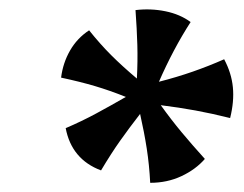

<svg xmlns="http://www.w3.org/2000/svg" viewBox="-20 -703 532 418"><path d="M395 -655Q357 -596 326 -525Q365 -535 399.5 -547Q434 -559 468 -574Q484 -544 487 -513Q490 -482 481 -446Q441 -456 405.5 -462.5Q370 -469 330 -474Q353 -442 375.5 -415Q398 -388 426 -357Q406 -334 375 -319.5Q344 -305 307 -305Q305 -344 299.5 -379.5Q294 -415 285 -455Q261 -424 241.5 -396.5Q222 -369 200 -332Q136 -356 123 -424Q158 -439 189.5 -456Q221 -473 254 -492Q219 -506 187 -515.5Q155 -525 113 -534Q117 -566 132.5 -593Q148 -620 174 -637Q198 -607 222 -583Q246 -559 278 -532Q280 -570 279 -605Q278 -640 275 -681Q308 -685 340 -678.5Q372 -672 395 -655Z"/></svg>

Font: Vollkorn ExtraBold
Style: Italic
Weight: 800
Italic angle: -11°
Designer: Friedrich Althausen
Foundry: Friedrich Althausen
Version: Version 5.000; ttfautohint (v1.8.3)